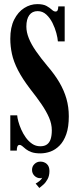

<svg xmlns="http://www.w3.org/2000/svg" viewBox="-20 -731 380 932"><path d="M176 13.5Q149.5 13.5 133 7.5Q116.5 1.5 106 -6.8Q95.5 -15 88.8 -21.2Q82 -27.5 74.5 -27.5Q61.5 -27.5 61.5 0H30V-171H63.5Q64 -160 69 -141.5Q74 -123 83 -102.5Q92 -82 105.2 -63.5Q118.5 -45 136 -33Q153.5 -21 175.5 -21Q196 -21 208.2 -30Q220.5 -39 226 -56.2Q231.5 -73.5 231.5 -98.5Q231.5 -129.5 218 -160.5Q204.5 -191.5 181 -225.8Q157.5 -260 127 -298.5Q88.5 -349 67.2 -390.5Q46 -432 38 -469Q30 -506 30 -543Q30 -598.5 48.8 -635.8Q67.5 -673 97.5 -692Q127.5 -711 161 -711Q190 -711 206 -702Q222 -693 231.5 -684Q241 -675 249.5 -675Q256 -675 259.2 -680.2Q262.5 -685.5 263 -700H294V-530H261Q260 -546 253.5 -570.5Q247 -595 235 -619.2Q223 -643.5 205 -660.2Q187 -677 162.5 -677Q136.5 -677 122.2 -657.5Q108 -638 108 -602Q108 -575 119.8 -545.5Q131.5 -516 154.8 -482.5Q178 -449 211.5 -409Q246 -369 268.5 -330.5Q291 -292 302.5 -251.8Q314 -211.5 314 -166.5Q314 -114.5 301.8 -79.8Q289.5 -45 269.2 -24.5Q249 -4 224.8 4.8Q200.5 13.5 176 13.5ZM171 181.5 153 160Q159.5 157 170.5 148.5Q181.5 140 184.5 131.5Q182 134 176 134Q159 134 147.2 122.2Q135.5 110.5 135.5 93.5Q135.5 76.5 147.5 65Q159.5 53.5 176 53.5Q194.5 53.5 207.2 65Q220 76.5 220 99Q220 122 211.2 138.2Q202.5 154.5 190.8 165Q179 175.5 171 181.5Z"/></svg>

Font: Imbue 24pt
Style: Bold
Weight: 700
Designer: Tyler Finck
Foundry: Etcetera Type Company
Version: Version 1.102